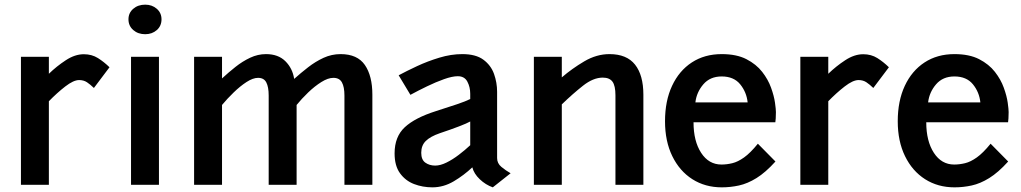

<svg xmlns="http://www.w3.org/2000/svg" viewBox="-20 -794 4389 825"><path d="M70 0V-550H190V-477Q223.5 -509.5 262.8 -535.2Q302 -561 340 -561Q374.5 -561 400.8 -544.5Q427 -528 450.5 -505L383.5 -416Q368 -431 353.8 -440.5Q339.5 -450 320 -450Q296 -450 260.5 -422.5Q225 -395 190 -359V0Z M604 -647Q573 -647 552.5 -665Q532 -683 532 -711Q532 -738.5 552.5 -756.2Q573 -774 604 -774Q633.5 -774 653.8 -756.2Q674 -738.5 674 -711Q674 -682.5 653.8 -664.8Q633.5 -647 604 -647ZM543 0V-550H663V0Z M814 0V-550H934V-457Q961.5 -482.5 991.8 -506.5Q1022 -530.5 1055 -546Q1088 -561.5 1123 -561.5Q1175.5 -561.5 1206.2 -531Q1237 -500.5 1244 -455Q1272.5 -480.5 1304 -505Q1335.5 -529.5 1370.2 -545.5Q1405 -561.5 1443.5 -561.5Q1515.5 -561.5 1547.8 -514.8Q1580 -468 1580 -387V0H1460V-383.5Q1460 -420.5 1449.2 -440Q1438.5 -459.5 1412.5 -459.5Q1389.5 -459.5 1360.8 -441.5Q1332 -423.5 1304 -396.5Q1276 -369.5 1254.5 -343V0H1134.5V-383.5Q1134.5 -420.5 1124.2 -440Q1114 -459.5 1089 -459.5Q1067 -459.5 1039.2 -441.5Q1011.5 -423.5 983.8 -396.5Q956 -369.5 934 -343V0Z M1838 11Q1796 11 1759 -3.2Q1722 -17.5 1698.8 -49.5Q1675.5 -81.5 1675.5 -135Q1675.5 -206.5 1719.2 -247.2Q1763 -288 1853 -316.5Q1905 -333 1943.5 -346Q1982 -359 2000.5 -368.5V-391Q2000.5 -420 1988.2 -443.2Q1976 -466.5 1947 -466.5Q1923.5 -466.5 1888.2 -454Q1853 -441.5 1814.8 -423Q1776.5 -404.5 1743.5 -386.5L1693 -470.5Q1726.5 -488.5 1772 -509.8Q1817.5 -531 1867.8 -546.2Q1918 -561.5 1966.5 -561.5Q2024.5 -561.5 2057 -537.5Q2089.5 -513.5 2102.8 -476.2Q2116 -439 2116 -399.5V-115Q2116 -92 2134.5 -76.8Q2153 -61.5 2174 -49.5L2097.5 11Q2066.5 0 2041.5 -23.8Q2016.5 -47.5 2009.5 -75Q1973.5 -41 1929.8 -15Q1886 11 1838 11ZM1850 -82.5Q1872 -82.5 1898.5 -95.5Q1925 -108.5 1951.5 -128.8Q1978 -149 2000.5 -170V-272Q1986.5 -264 1952 -250.8Q1917.5 -237.5 1869.5 -221.5Q1829 -207.5 1809.5 -188.2Q1790 -169 1790 -137.5Q1790 -107.5 1807.8 -95Q1825.5 -82.5 1850 -82.5Z M2274 0V-550H2394V-461.5Q2437.5 -499 2490.2 -530.2Q2543 -561.5 2599 -561.5Q2673 -561.5 2708.8 -516.2Q2744.5 -471 2744.5 -387V0H2624.5V-384.5Q2624.5 -425.5 2611.8 -443Q2599 -460.5 2570 -460.5Q2529 -460.5 2484.8 -425.5Q2440.5 -390.5 2394 -345.5V0Z M3081.5 11Q3010 11 2955 -24Q2900 -59 2868.8 -123Q2837.5 -187 2837.5 -273Q2837.5 -360.5 2867.8 -425.2Q2898 -490 2952.8 -525.8Q3007.5 -561.5 3081 -561.5Q3145 -561.5 3187.2 -539.8Q3229.5 -518 3255 -485.2Q3280.5 -452.5 3293.2 -417Q3306 -381.5 3310 -353Q3314 -324.5 3314 -312.5Q3314 -295 3313.2 -285Q3312.5 -275 3311.5 -268.5H2960Q2960 -187.5 2992.8 -137.2Q3025.5 -87 3080 -87Q3103 -87 3126.8 -92.8Q3150.5 -98.5 3177.2 -117.5Q3204 -136.5 3236.5 -176.5L3312 -100Q3269 -52.5 3230.5 -28.8Q3192 -5 3155.2 3Q3118.5 11 3081.5 11ZM2968 -354H3192.5Q3188 -398 3160.5 -431.8Q3133 -465.5 3081 -465.5Q3031 -465.5 3002 -431.5Q2973 -397.5 2968 -354Z M3419 0V-550H3539V-477Q3572.5 -509.5 3611.8 -535.2Q3651 -561 3689 -561Q3723.5 -561 3749.8 -544.5Q3776 -528 3799.5 -505L3732.5 -416Q3717 -431 3702.8 -440.5Q3688.5 -450 3669 -450Q3645 -450 3609.5 -422.5Q3574 -395 3539 -359V0Z M4081.5 11Q4010 11 3955 -24Q3900 -59 3868.8 -123Q3837.5 -187 3837.5 -273Q3837.5 -360.5 3867.8 -425.2Q3898 -490 3952.8 -525.8Q4007.5 -561.5 4081 -561.5Q4145 -561.5 4187.2 -539.8Q4229.5 -518 4255 -485.2Q4280.5 -452.5 4293.2 -417Q4306 -381.5 4310 -353Q4314 -324.5 4314 -312.5Q4314 -295 4313.2 -285Q4312.5 -275 4311.5 -268.5H3960Q3960 -187.5 3992.8 -137.2Q4025.5 -87 4080 -87Q4103 -87 4126.8 -92.8Q4150.5 -98.5 4177.2 -117.5Q4204 -136.5 4236.5 -176.5L4312 -100Q4269 -52.5 4230.5 -28.8Q4192 -5 4155.2 3Q4118.5 11 4081.5 11ZM3968 -354H4192.5Q4188 -398 4160.5 -431.8Q4133 -465.5 4081 -465.5Q4031 -465.5 4002 -431.5Q3973 -397.5 3968 -354Z"/></svg>

Font: Junction SemiBold
Style: Regular
Weight: 600
Designer: Caroline Hadilaksono
Foundry: Caroline Hadilaksono, Tyler Finck, The League of Moveable Type
Version: Version 2.000; ttfautohint (v1.8.3)